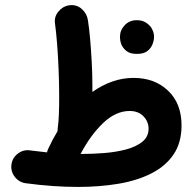

<svg xmlns="http://www.w3.org/2000/svg" viewBox="-20 -677 759 754"><path d="M24.9 -30.8Q28.3 -57.1 50 -73.7Q71.8 -90.3 97.7 -86.4Q132.3 -82 164.6 -78.6Q166 -85.4 168.9 -91.8Q186 -128.9 206.1 -162.1Q206.1 -167 206.5 -171.9Q210 -196.3 211.2 -227.1Q212.4 -257.8 212.4 -294.4Q212.4 -347.2 210.2 -402.6Q208 -458 204.1 -506.3Q200.2 -554.7 195.8 -585.9Q192.4 -611.8 210 -632.3Q227.5 -652.8 251 -656.2Q280.3 -660.2 300.8 -642.1Q321.3 -624 325.2 -598.1Q330.1 -566.9 334 -522.9Q337.9 -479 340.3 -431.9Q342.8 -384.8 342.8 -343.3Q342.8 -329.6 342.8 -315.9Q379.9 -342.3 420.7 -356.7Q461.4 -371.1 504.4 -371.1Q587.4 -371.1 640.1 -320.8Q692.9 -270.5 692.9 -184.6Q692.9 -116.2 661.1 -69.8Q629.4 -23.4 573.2 4.6Q517.1 32.7 443.6 44.9Q370.1 57.1 286.6 57.1Q239.3 57.1 186.8 53.5Q134.3 49.8 80.6 42.5Q54.2 38.6 37.8 17.1Q21.5 -4.4 24.9 -30.8ZM489.3 -241.2Q434.6 -241.2 384.8 -193.6Q335 -146 296.4 -72.3Q341.3 -72.3 388.4 -75.9Q435.5 -79.6 475.1 -90.1Q514.6 -100.6 539.1 -120.4Q563.5 -140.1 563.5 -171.9Q563.5 -199.2 543.5 -220.2Q523.4 -241.2 489.3 -241.2ZM451.2 -533.2Q451.2 -558.1 469.7 -577.9Q488.3 -597.7 517.1 -597.7Q537.6 -597.7 552 -588.9Q566.4 -580.1 574.7 -567.4Q585 -549.8 585 -532.7Q585 -519.5 579.1 -503.7Q573.2 -487.8 558.8 -476.6Q544.4 -465.3 517.6 -465.3Q490.2 -465.3 476.1 -477.1Q461.9 -488.8 456.1 -503.9Q451.2 -517.1 451.2 -533.2Z"/></svg>

Font: Mikhak-FD Bold
Style: Regular
Weight: 700
Designer: Amin Abedi
Version: Version 3.3